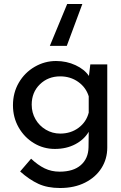

<svg xmlns="http://www.w3.org/2000/svg" viewBox="-20 -737 608 963"><path d="M367 -647Q322 -526 315 -507H230L288 -647L317 -717H393ZM518 -414V3Q518 60 489 106Q460 152 406.5 179Q353 206 281 206Q218 206 172.5 185Q127 164 81 123L136 59Q170 91 204 107.5Q238 124 279 124Q348 124 385.5 91Q423 58 424 2L425 -76Q402 -37 357.5 -13.5Q313 10 255 10Q198 10 150 -19Q102 -48 73.5 -98Q45 -148 45 -209Q45 -272 74.5 -322.5Q104 -373 154 -402Q204 -431 261 -431Q314 -431 359 -410Q404 -389 426 -356L433 -414ZM425 -172V-254Q411 -299 372 -326.5Q333 -354 282 -354Q221 -354 180 -314Q139 -274 139 -212Q139 -172 158 -139Q177 -106 210 -86.5Q243 -67 282 -67Q335 -67 374 -96Q413 -125 425 -172Z"/></svg>

Font: Josefin Sans
Style: Regular
Weight: 400
Designer: Santiago Orozco
Foundry: Typemade
Version: Version 2.000